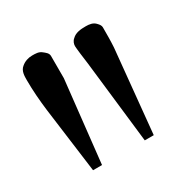

<svg xmlns="http://www.w3.org/2000/svg" viewBox="-79 -758 371 389"><g transform="rotate(-30 107.0 -563.5)"><path d="M34 -432H55L76 -623V-675C76 -682 70 -686 65 -690C59 -695 51 -695 43 -695C34 -695 25 -692 18 -686C9 -679 9 -667 9 -657C9 -633 11 -608 14 -584ZM155 -432H176L195 -626C196 -641 196 -657 196 -673C196 -677 193 -681 190 -684C184 -691 175 -692 167 -692C155 -692 143 -691 135 -683C130 -679 128 -673 128 -668C128 -663 131 -639 133 -625Z"/></g></svg>

Font: Neo Euler
Style: Euler
Weight: 500
Designer: Hermann Zapf
Version: Version 000.002